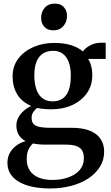

<svg xmlns="http://www.w3.org/2000/svg" viewBox="-20 -785 614 1060"><path d="M256.5 255.5Q205.5 255.5 162.2 246.8Q119 238 87.5 220.5Q56 203 38.5 176.2Q21 149.5 21 113.5Q21 83.5 34.2 59.5Q47.5 35.5 70 18.8Q92.5 2 121 -6Q96 -19.5 83.2 -40.8Q70.5 -62 70.5 -92.5Q70.5 -116 81.5 -136.5Q92.5 -157 111 -173.2Q129.5 -189.5 152 -200Q98 -224 73.8 -266.2Q49.5 -308.5 49.5 -362.5Q49.5 -420.5 81.5 -462Q113.5 -503.5 165.8 -525.8Q218 -548 277.5 -548Q333.5 -548 373 -535.5Q412.5 -523 437.5 -501Q448.5 -518 476 -533.5Q503.5 -549 536 -549H563.5V-459.5H466.5Q473.5 -450 478.5 -436.2Q483.5 -422.5 486.5 -406Q489.5 -389.5 489.5 -372Q490 -314 460 -271.2Q430 -228.5 379 -205Q328 -181.5 263 -181.5Q242.5 -181.5 222 -183.5Q201.5 -185.5 184.5 -189Q172.5 -179 163.5 -165.8Q154.5 -152.5 154.5 -134Q154.5 -102.5 178 -91Q201.5 -79.5 257.5 -79.5H375.5Q436 -79.5 475.8 -63.5Q515.5 -47.5 535.2 -18Q555 11.5 555 52.5Q555 98.5 531.8 135.8Q508.5 173 467.8 200Q427 227 372.8 241.2Q318.5 255.5 256.5 255.5ZM269 208.5Q317.5 208.5 357 194.5Q396.5 180.5 419.8 153.8Q443 127 443 89Q443 64.5 434.5 47.8Q426 31 404 22.2Q382 13.5 342 13.5H232.5Q211.5 13.5 193.5 11.8Q175.5 10 162 7Q147 20.5 137.2 41Q127.5 61.5 127.5 93.5Q127.5 131 144.5 156.5Q161.5 182 193 195.2Q224.5 208.5 269 208.5ZM270 -225.5Q321.5 -225.5 346.2 -261.5Q371 -297.5 371 -366.5Q371 -410.5 359.8 -441.2Q348.5 -472 326.8 -488.2Q305 -504.5 273 -504.5Q241 -504.5 217.8 -490Q194.5 -475.5 182 -445.5Q169.5 -415.5 169.5 -368.5Q169.5 -326.5 180 -294.2Q190.5 -262 212.8 -243.8Q235 -225.5 270 -225.5ZM273.5 -617.5Q242 -617.5 224.5 -637.2Q207 -657 207 -686Q207 -719 226.8 -742Q246.5 -765 282.5 -765H283.5Q315 -765 332.5 -745.8Q350 -726.5 350 -697Q350 -665 330 -641.2Q310 -617.5 274.5 -617.5Z"/></svg>

Font: Merriweather 72pt SemiBold
Style: Regular
Weight: 600
Version: Version 2.100